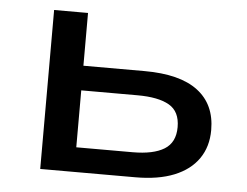

<svg xmlns="http://www.w3.org/2000/svg" viewBox="-42 -548 770 598"><g transform="rotate(5 343.0 -248.5)"><path d="M104 0V-497H210V-332H401Q512 -332 568 -289.5Q624 -247 624 -167Q624 -115 598 -77.5Q572 -40 522.5 -20Q473 0 401 0ZM210 -77H386Q451 -77 485 -98Q519 -119 519 -167Q519 -216 485 -235.5Q451 -255 386 -255H210Z"/></g></svg>

Font: Nunito Sans 7pt SemiExpanded Medium
Style: Regular
Weight: 500
Width: 6
Designer: Vernon Adams
Foundry: Vernon Adams
Version: Version 3.101;gftools[0.9.27]